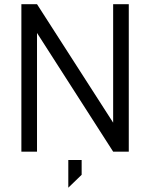

<svg xmlns="http://www.w3.org/2000/svg" viewBox="-20 -710 702 899"><path d="M583 -690.4V0H509.8L153.3 -555.7V0H80.1V-690.4H153.3L509.8 -135.7V-690.4ZM299.8 39.1H362.3V108.4L299.8 168.9Z"/></svg>

Font: Dinish
Style: Regular
Weight: 400
Designer: Bert Driehuis
Foundry: Playbeing
Version: Version 3.006; git-39231f3c-release